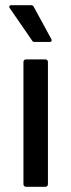

<svg xmlns="http://www.w3.org/2000/svg" viewBox="-20 -717 274 737"><path d="M114 -556H171C178 -556 180 -560 177 -567L110 -690C107 -696 104 -697 98 -697H23C16 -697 13 -691 18 -685L102 -563C105 -557 108 -556 114 -556ZM80 0H154C160 0 164 -4 164 -10V-479C164 -485 160 -489 154 -489H80C74 -489 70 -485 70 -479V-10C70 -4 74 0 80 0Z"/></svg>

Font: Sofia Sans Cond SemiBold
Style: Regular
Weight: 600
Width: 3
Designer: Botio Nikoltchev, Ani Petrova
Foundry: lettersoup
Version: Version 4.100